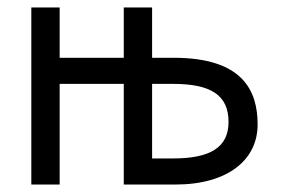

<svg xmlns="http://www.w3.org/2000/svg" viewBox="-20 -495 761 515"><path d="M388 -270H444C544 -270 593 -241 593 -168C593 -99 543 -70 444 -70H388ZM64 -475V0H140V-270H312V0H450C591 0 671 -66 671 -161C671 -252 631 -340 446 -340H388V-475H312V-340H140V-475Z"/></svg>

Font: Mint Spirit
Style: Regular
Weight: 400
Designer: HARENDAL Hirwen
Foundry: Arkandis Digital Foundry.
Version: Version 1.004;FFEdit